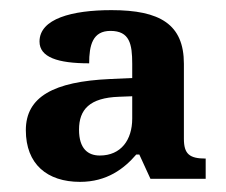

<svg xmlns="http://www.w3.org/2000/svg" viewBox="-20 -739 446 379"><path d="M138 -380C191 -380 225 -406 249 -434H255L277 -386H386V-426C354 -426 343 -435 343 -465V-613C343 -691 296 -719 200 -719C122 -719 58 -702 58 -657C58 -626 94 -614 156 -614C156 -650 163 -678 198 -678C236 -678 241 -652 241 -613V-585L197 -583C86 -578 31 -548 31 -482C31 -415 73 -380 138 -380ZM177 -432C154 -432 136 -445 136 -483C136 -523 157 -546 215 -548L241 -549V-505C241 -463 219 -432 177 -432Z"/></svg>

Font: Noto Serif Yezidi SemiBold
Style: Regular
Weight: 600
Designer: Dalton Maag Ltd
Foundry: Dalton Maag Ltd
Version: Version 1.001